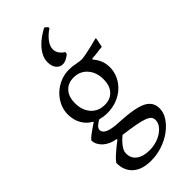

<svg xmlns="http://www.w3.org/2000/svg" viewBox="-300 -799 1105 1105"><g transform="rotate(-45 252.0 -247.0)"><path d="M228 -130Q214 -130 200 -132Q186 -134 170 -138Q128 -115 128 -94Q128 -71 157 -59Q186 -47 248 -45Q364 -39 412.5 -14.5Q461 10 461 62Q461 97 440 129Q419 161 384.5 186.5Q350 212 305.5 227Q261 242 213 242Q141 242 101.5 207Q62 172 62 109Q74 92 91 76.5Q108 61 124 48Q142 33 161 19V13Q138 10 118 1Q98 -8 83.5 -21Q69 -34 60.5 -50.5Q52 -67 52 -85Q63 -97 78 -108.5Q93 -120 106 -129Q121 -140 136 -149V-153Q101 -172 81.5 -206.5Q62 -241 62 -286Q62 -322 77 -354Q92 -386 117.5 -410.5Q143 -435 177 -449.5Q211 -464 248 -464Q277 -464 301.5 -458.5Q326 -453 346 -453Q365 -455 389 -460Q413 -465 434 -470Q459 -476 484 -483L487 -479L476 -423Q463 -422 449 -420Q437 -418 421.5 -416.5Q406 -415 390 -414L386 -409Q426 -364 426 -308Q426 -270 410.5 -237.5Q395 -205 368.5 -181Q342 -157 306 -143.5Q270 -130 228 -130ZM252 -174Q298 -174 324.5 -203Q351 -232 351 -283Q351 -341 319 -377Q287 -413 236 -413Q190 -413 163.5 -383.5Q137 -354 137 -303Q137 -245 168.5 -209.5Q200 -174 252 -174ZM250 193Q279 193 305.5 185Q332 177 352.5 163Q373 149 385 131.5Q397 114 397 94Q397 79 389 69Q381 59 359.5 50.5Q338 42 300 35Q262 28 202 20Q184 34 171 49Q159 62 149.5 78Q140 94 140 111Q140 149 169 171Q198 193 250 193ZM304 -536Q294 -528 278.5 -519Q263 -510 246 -510Q223 -510 207.5 -529Q192 -548 192 -581Q192 -608 204.5 -631.5Q217 -655 235.5 -674.5Q254 -694 276.5 -709.5Q299 -725 320 -736L338 -721V-711Q308 -692 287 -665Q266 -638 266 -612Q266 -592 277.5 -576Q289 -560 306 -550Z"/></g></svg>

Font: Alegreya
Style: Regular
Weight: 400
Designer: Juan Pablo del Peral
Foundry: Juan Pablo del Peral
Version: Version 1.003